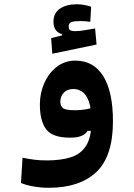

<svg xmlns="http://www.w3.org/2000/svg" viewBox="-20 -639 626 898"><path d="M208 239.3Q173.3 239.3 138.4 233.4Q103.5 227.5 78.1 216.8L85.4 98.6Q114.3 104.5 140.4 107.9Q166.5 111.3 199.2 111.3Q265.6 111.3 312.3 96.2Q358.9 81.1 383.3 41.5Q407.7 2 407.7 -70.3Q407.7 -131.8 395.5 -164.8Q383.3 -197.8 364.3 -210.2Q345.2 -222.7 324.7 -222.7Q294.9 -222.7 278.6 -205.8Q262.2 -189 262.2 -163.1Q262.2 -143.6 274.4 -133.5Q286.6 -123.5 328.6 -123.5Q360.8 -123.5 387.7 -128.9Q414.6 -134.3 453.1 -143.6L446.8 -26.9H389.6Q381.3 -12.2 361.8 -3.7Q342.3 4.9 307.1 4.9Q225.6 4.9 196 -34.2Q166.5 -73.2 166.5 -149.9Q166.5 -204.1 187.5 -251Q208.5 -297.9 245.8 -326.7Q283.2 -355.5 332 -355.5Q418.5 -355.5 463.4 -282.2Q508.3 -209 508.3 -71.8Q508.3 92.3 430.4 165.8Q352.5 239.3 208 239.3ZM224.6 -387.7 219.2 -460.9 304.2 -481.4 299.3 -439.9 270 -467.3V-479Q230 -491.2 230 -536.6Q230 -578.6 260.7 -598.9Q291.5 -619.1 339.4 -619.1Q356.4 -619.1 375.2 -615.7Q394 -612.3 406.2 -607.4L402.3 -537.1Q391.1 -538.6 377.9 -539.6Q364.7 -540.5 356.4 -540.5Q328.1 -540.5 314.7 -535.9Q301.3 -531.2 301.3 -515.6Q301.3 -502 308.8 -497.6Q316.4 -493.2 332.5 -493.2Q348.1 -493.2 375.5 -497.6Q402.8 -502 424.8 -505.9L431.6 -430.7Z"/></svg>

Font: Cascadia Code
Style: Regular
Weight: 400
Monospace: yes
Designer: Aaron Bell
Foundry: Saja Typeworks
Version: Version 2106.017